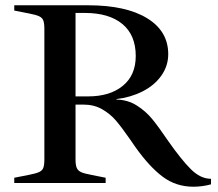

<svg xmlns="http://www.w3.org/2000/svg" viewBox="-20 -693 824 727"><path d="M492 -137Q474 -163 472 -166Q440 -212 418.5 -237Q397 -262 366.5 -279.5Q336 -297 295 -297H266V-90Q266 -68 270.5 -57.5Q275 -47 286.5 -41.5Q298 -36 325 -31L380 -20V0H34V-20L90 -31Q116 -36 128 -41.5Q140 -47 144 -57.5Q148 -68 148 -90V-583Q148 -605 144 -615.5Q140 -626 128 -631.5Q116 -637 90 -642L34 -653V-673H314Q457 -673 537 -624Q617 -575 617 -488Q617 -443 590.5 -406Q564 -369 519 -346.5Q474 -324 421 -318V-316Q464 -315 498 -293.5Q532 -272 556.5 -242Q581 -212 617 -159Q666 -89 702.5 -52.5Q739 -16 779 -16V5Q746 14 712 14Q647 14 596.5 -23.5Q546 -61 492 -137ZM314 -328Q396 -328 445 -368Q494 -408 494 -481Q494 -560 443.5 -602Q393 -644 301 -644H266V-328Z"/></svg>

Font: Ibarra Real Nova SemiBold
Style: Regular
Weight: 600
Designer: Jose Maria Ribagorda & Octavio Pardo
Foundry: Jose Maria Ribagorda
Version: Version 1.014